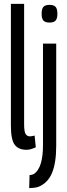

<svg xmlns="http://www.w3.org/2000/svg" viewBox="-20 -760 345 987"><path d="M104 -740V-122Q104 -82 112 -70.5Q120 -59 134 -59Q138 -59 143.5 -60Q149 -61 158 -63L164 -3Q154 2 141.5 6Q129 10 116 10Q75 10 55.5 -16Q36 -42 36 -114V-740ZM235 -644Q213 -644 203.5 -654Q194 -664 194 -689Q194 -715 203.5 -725Q213 -735 235 -735Q256 -735 265.5 -725Q275 -715 275 -689Q275 -664 265.5 -654Q256 -644 235 -644ZM269 -536V-11Q269 78 247 130Q225 182 176 201Q154 207 130 207L132 140Q144 140 155 134Q178 118 189.5 81Q201 44 201 -16V-536Z"/></svg>

Font: Georama ExtraCondensed
Style: Regular
Weight: 400
Width: 2
Designer: Jean-Baptiste Levee
Foundry: Production Type
Version: Version 1.000